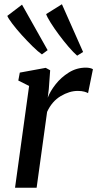

<svg xmlns="http://www.w3.org/2000/svg" viewBox="-20 -887 459 907"><path d="M205.5 -425.5Q217 -456 242.8 -488.8Q268.5 -521.5 305.2 -544.5Q342 -567.5 386 -567.5Q395.5 -567.5 404.8 -565.5Q414 -563.5 419 -560L396 -447Q390.5 -450.5 378.2 -454Q366 -457.5 347 -457.5Q308 -457.5 266.8 -433Q225.5 -408.5 202.5 -358.5L153 0H51L117.5 -481L66.5 -506.5L73.5 -544L196 -566.5L217 -555L210.5 -465.5ZM372.5 -641.5 344.5 -624Q327.5 -638.5 304.2 -665.5Q281 -692.5 258 -723.5Q235 -754.5 218.5 -781Q202 -807.5 198 -820.5L272.5 -867ZM205 -650 178 -630Q160 -642.5 134.5 -667.5Q109 -692.5 83.2 -721Q57.5 -749.5 38.5 -774.5Q19.5 -799.5 14.5 -812L84 -865Z"/></svg>

Font: Merriweather
Style: Italic
Weight: 400
Italic angle: -7.8°
Designer: Eben Sorkin
Foundry: Eben Sorkin
Version: Version 2.100